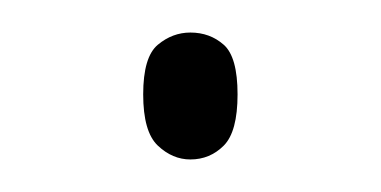

<svg xmlns="http://www.w3.org/2000/svg" viewBox="-20 -416 234 118"><path d="M97 -318Q86 -318 77 -326.5Q68 -335 68 -358Q68 -381 77 -388.5Q86 -396 97 -396Q109 -396 117.5 -388.5Q126 -381 126 -358Q126 -335 117.5 -326.5Q109 -318 97 -318Z"/></svg>

Font: Noto Serif Devanagari Thin
Style: Regular
Weight: 100
Designer: Universal Thirst, Indian Type Foundry and the Monotype Design Team
Foundry: Monotype Imaging Inc.
Version: Version 2.004; ttfautohint (v1.8.4.7-5d5b)